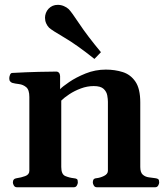

<svg xmlns="http://www.w3.org/2000/svg" viewBox="-20 -788 700 808"><path d="M50.8 0Q42.5 0 38.3 -7.3Q34.2 -14.6 34.2 -20Q34.2 -36.1 50.3 -38.1Q68.4 -40.5 85.9 -46.9Q103.5 -53.2 103.5 -69.3V-379.9Q103.5 -410.2 90.3 -421.1Q77.1 -432.1 60.1 -434.1Q43 -436 30.8 -439.5Q25.9 -441.9 22.5 -445.8Q19 -449.7 19 -459Q19 -464.8 22 -472.7Q24.9 -480.5 30.8 -481Q92.3 -484.4 142.6 -485.6Q192.9 -486.8 218.3 -486.8Q222.2 -486.8 227.1 -482.9Q231.9 -479 232.9 -467.3V-412.6Q242.2 -422.9 271 -442.6Q299.8 -462.4 340.3 -478.8Q380.9 -495.1 425.3 -495.1Q463.9 -495.1 496.8 -484.6Q529.8 -474.1 550 -444.3Q570.3 -414.6 570.3 -356.9V-85.4Q570.3 -62 581.1 -52.7Q591.8 -43.5 606.7 -41.7Q621.6 -40 633.8 -38.1Q642.1 -37.1 646 -33.9Q649.9 -30.8 649.9 -20Q649.9 -14.6 645.8 -7.3Q641.6 0 633.3 0H387.2Q378.9 0 374.8 -7.3Q370.6 -14.6 370.6 -20Q370.6 -27.8 373.5 -32.5Q376.5 -37.1 385.7 -38.1Q401.4 -39.6 417.7 -47.6Q434.1 -55.7 434.1 -69.3V-359.9Q434.1 -370.6 431.4 -386.2Q428.7 -401.9 416.3 -413.8Q403.8 -425.8 374.5 -425.8Q347.2 -425.8 320.3 -415.8Q293.5 -405.8 272 -391.6Q250.5 -377.4 237.8 -364.7V-85.4Q237.8 -54.2 254.9 -47.1Q272 -40 290 -38.1Q300.3 -37.1 304 -34.2Q307.6 -31.2 307.6 -20Q307.6 -14.6 303.5 -7.3Q299.3 0 291 0ZM377.4 -540Q302.7 -599.6 250.5 -630.1Q198.2 -660.6 186.5 -671.4Q179.2 -678.7 174.3 -689.7Q169.4 -700.7 169.4 -713.4Q169.4 -723.1 173.1 -733.2Q176.8 -743.2 184.6 -751.5Q200.2 -767.6 223.1 -767.6Q236.3 -767.6 248.5 -762.5Q260.7 -757.3 268.6 -750Q279.8 -739.3 313.5 -688.5Q347.2 -637.7 404.8 -568.4Z"/></svg>

Font: Gelasio SemiBold
Style: Regular
Weight: 600
Designer: Eben Sorkin
Foundry: Eben Sorkin
Version: Version 1.008